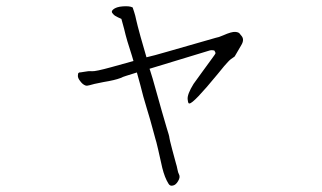

<svg xmlns="http://www.w3.org/2000/svg" viewBox="-20 -540 1040 620"><path d="M381 -446 372 -479 361 -484Q350 -489 346 -494Q337 -502 345 -509Q355 -518 377 -519.5Q399 -521 408 -516V-517Q410 -511 413 -502Q417 -490 420 -475Q423 -461 434 -421Q445 -383 453 -355Q464 -358 481 -362Q501 -368 520 -373L677 -418Q685 -419 701 -426Q728 -438 740 -437Q752 -436 755 -430Q757 -427 760 -424Q770 -412 759 -394Q750 -378 738 -358L737 -357Q724 -349 716 -340Q707 -331 683 -301Q605 -206 592 -206H590L589 -207Q587 -209 586 -219Q584 -235 605 -269Q607 -271 631 -305Q656 -340 666 -353Q675 -365 676 -368Q676 -371 672 -377Q664 -379 657 -377L463 -318Q463 -316 464 -315Q472 -291 484 -247Q496 -203 503 -179.5Q510 -156 518 -128Q527 -100 527 -95Q527 -92 536 -57.5Q545 -23 548 -13Q551 -4 553 7Q555 18 558 23Q563 32 555 45Q548 57 539 59Q529 62 524 53Q512 34 504 2Q497 -30 490.5 -58Q484 -86 482 -91Q480 -97 473 -124Q466 -151 454 -190Q442 -229 433 -266Q425 -295 422 -306L387 -295Q377 -292 369 -288Q351 -281 314 -275Q278 -268 270 -265Q260 -262 256 -264Q247 -267 239 -278Q231 -288 231.5 -295.5Q232 -303 233 -304L236 -306Q240 -306 251 -308Q265 -311 277 -310Q288 -309 339 -323Q388 -337 411 -343Q409 -351 406 -360Q389 -411 381 -446Z"/></svg>

Font: ToneOZ-Pinyin-Tsuipita-TC
Style: Regular
Weight: 400
Designer: ÂÆ£ÂøóÂáåJeffrey Xuan(jeffreyx@gmail.com, ToneOZ.com) ÈòøÂù§(cjkFonts)
Foundry: ToneOZ
Version: Version 0.24071